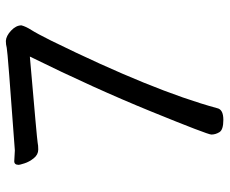

<svg xmlns="http://www.w3.org/2000/svg" viewBox="-82 -666 765 640"><g transform="rotate(-90 300.0 -345.5)"><path d="M221 17Q188 17 180 4Q172 -9 172 -23Q172 -35 249 -224Q326 -413 432 -628Q154 -604 145 -602Q136 -600 122 -600Q105 -600 93 -615Q81 -630 76 -646Q71 -662 71 -665Q71 -680 83 -680L119 -678Q450 -702 461 -705Q472 -708 484 -708Q501 -707 518.5 -690.5Q536 -674 536 -656Q532 -641 520.5 -623Q509 -605 485 -557Q318 -217 260 -4Q256 17 221 17Z"/></g></svg>

Font: linja waso lili
Style: Bold
Weight: 400
Designer: Fontworks Inc.
Version: Version 1.000;August 6, 2022;FontCreator 14.0.0.2814 64-bit